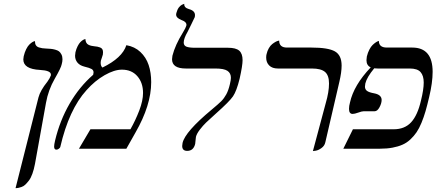

<svg xmlns="http://www.w3.org/2000/svg" viewBox="-20 -766 2279 989"><path d="M60.1 203.1 178.2 -264.2Q187.5 -299.8 224.1 -345.2Q237.3 -363.8 242.2 -377.9V-381.8Q242.2 -402.8 186 -405.8Q100.1 -410.2 100.1 -460Q100.1 -464.4 102.1 -476.1Q106.9 -496.6 114.7 -512.2Q122.6 -527.8 130.1 -535.4Q137.7 -543 144.5 -547.6Q151.4 -552.2 155.8 -553.2L160.2 -554.2V-551.8Q160.2 -540 165.3 -532.5Q170.4 -524.9 180.7 -521.7Q190.9 -518.6 197.8 -517.6Q204.6 -516.6 215.8 -516.1Q231.9 -515.1 241.5 -514.4Q251 -513.7 263.9 -510.3Q276.9 -506.8 283.9 -501.5Q291 -496.1 296.4 -485.6Q301.8 -475.1 301.8 -460.9Q301.8 -448.2 297.9 -435.1Q294.9 -417.5 262.2 -360.8Q228.5 -302.2 216.8 -235.8L160.2 78.1Q154.8 106.9 146.7 129.2Q138.7 151.4 128.7 164.3Q118.7 177.2 109.9 185.5Q101.1 193.8 90.3 197.3Q79.6 200.7 75 201.7Q70.3 202.6 64 203.1Z M630.9 -533.2Q673.8 -525.9 703.1 -498.3Q732.4 -470.7 745.6 -431.4Q758.8 -392.1 758.8 -342.8Q758.8 -224.1 677.7 -83L630.9 0H386.7L445.8 -100.1H651.9Q677.7 -145.5 697.3 -196.5Q716.8 -247.6 716.8 -287.1Q716.8 -339.8 687.5 -373.5Q658.2 -407.2 607.9 -407.2Q568.8 -407.2 518.8 -378.7Q468.8 -350.1 425.8 -301.8Q335 -201.7 290.5 -8.8Q289.6 -4.9 283.2 0Q276.9 4.9 270.5 4.9Q258.8 4.9 258.8 -11.2Q258.8 -21.5 263.7 -42Q288.1 -144.5 338.4 -231.7Q388.7 -318.8 460 -380.9Q461.9 -388.7 461.9 -393.1Q461.9 -404.8 451.7 -410.6Q441.4 -416.5 414.6 -422.9Q391.1 -428.7 378.9 -443.6Q366.7 -458.5 366.7 -479Q366.7 -485.4 368.7 -497.1Q373 -514.6 379.9 -528.1Q386.7 -541.5 393.3 -548.3Q399.9 -555.2 406 -559.1Q412.1 -563 416 -564L419.9 -564.9Q420.4 -554.2 424.3 -546.6Q428.2 -539.1 435.8 -535.4Q443.4 -531.7 449.7 -530.3Q456.1 -528.8 464.8 -527.8Q475.6 -526.9 481.7 -525.6Q487.8 -524.4 495.6 -521.5Q503.4 -518.6 507.1 -512.5Q510.7 -506.3 510.7 -497.1Q510.7 -488.8 509.8 -484.9Q507.8 -476.1 504.4 -467.8Q501 -459.5 499.5 -453.1Q498.5 -450.2 498.5 -442.9Q498.5 -425.8 507.8 -418Q609.9 -467.8 630.9 -533.2Z M946.3 -602.1Q926.3 -567.4 926.3 -546.9Q926.3 -530.8 940.9 -525.4Q955.6 -520 984.4 -520H1154.3Q1195.3 -520 1212.4 -504.9Q1229.5 -489.7 1229.5 -456.1Q1229.5 -428.2 1214.4 -360.8Q1198.7 -296.9 1180.2 -269.8Q1161.6 -242.7 1093.3 -182.1Q1058.1 -150.4 1041.7 -134.8Q1025.4 -119.1 1009.3 -98.1Q993.2 -77.1 989.3 -61Q987.8 -52.7 987.1 -41.3Q986.3 -29.8 985.4 -24.9Q976.6 11.2 944.3 11.2Q918.5 11.2 918.5 -14.2Q918.5 -18.1 920.4 -29.8Q933.6 -87.4 1070.3 -201.2Q1105 -230 1119.6 -244.6Q1134.3 -259.3 1145.5 -279.8Q1156.7 -300.3 1164.1 -332Q1169.4 -354.5 1169.4 -365.2Q1169.4 -389.2 1151.6 -401.1Q1133.8 -413.1 1089.4 -413.1H937.5Q866.2 -413.1 866.2 -460.9Q866.2 -467.3 868.2 -479Q882.3 -534.2 921.4 -597.2Q937.5 -624 939.5 -632.8Q940.4 -634.8 940.4 -638.2Q940.4 -653.8 914.1 -663.1Q887.2 -673.8 887.2 -690.9Q887.2 -691.9 887.7 -694.3Q888.2 -696.8 888.2 -698.2Q890.6 -707.5 894 -715.1Q897.5 -722.7 901.1 -727.3Q904.8 -731.9 908.7 -735.6Q912.6 -739.3 916.3 -741Q919.9 -742.7 922.6 -743.9Q925.3 -745.1 927.2 -745.6L929.2 -746.1Q927.2 -726.6 953.1 -719.2Q984.4 -710.9 984.4 -688Q984.4 -682.1 983.4 -678.2Q982.4 -675.8 966.1 -642.1Q949.7 -608.4 946.3 -602.1Z M1591.8 12.2 1657.7 -233.9Q1674.8 -292.5 1674.8 -335.9Q1674.8 -377.9 1654.1 -395.5Q1633.3 -413.1 1586.9 -413.1H1411.6Q1382.3 -413.1 1366.7 -428.7Q1351.1 -444.3 1351.1 -469.2Q1351.1 -480 1353 -486.8Q1356.9 -504.4 1365 -518.1Q1373 -531.7 1382.1 -538.8Q1391.1 -545.9 1399.2 -550.3Q1407.2 -554.7 1412.6 -555.7L1418 -557.1Q1418 -521 1458 -521H1584Q1669.9 -521 1704.8 -501.5Q1739.7 -481.9 1739.7 -428.2Q1739.7 -394 1728 -344.2L1655.8 -33.2Q1651.9 -14.6 1635.7 -3.2Q1619.6 8.3 1606 10.3Z M2148.4 -248Q2162.6 -304.7 2162.6 -340.8Q2162.6 -376 2146.5 -394.5Q2130.4 -413.1 2090.8 -413.1H1925.8Q1913.6 -413.1 1907.7 -414.1Q1869.6 -368.2 1861.8 -335.9Q1859.9 -324.2 1859.9 -319.8Q1859.9 -305.7 1870.4 -297.9Q1880.9 -290 1907.7 -285.2Q1945.8 -277.8 1945.8 -251Q1945.8 -233.9 1934.8 -213.4Q1923.8 -192.9 1909.7 -192.9H1853.5Q1843.8 -192.9 1825.2 -186Q1806.6 -179.2 1796.4 -179.2Q1777.8 -179.2 1777.8 -205.1Q1777.8 -220.2 1782.7 -237.8Q1802.2 -327.1 1889.6 -418.9Q1867.7 -428.7 1867.7 -456.1Q1867.7 -461.4 1869.6 -475.1Q1874.5 -495.1 1882.6 -510.5Q1890.6 -525.9 1898.9 -533.9Q1907.2 -542 1914.8 -547.1Q1922.4 -552.2 1926.8 -553.7L1931.6 -555.2Q1931.6 -521 1972.7 -521H2103.5Q2208.5 -521 2208.5 -396Q2208.5 -340.3 2190.4 -265.1Q2180.7 -223.6 2171.9 -193.1Q2163.1 -162.6 2151.1 -133.5Q2139.2 -104.5 2125.5 -84.5Q2111.8 -64.5 2093.5 -47.4Q2075.2 -30.3 2052.7 -20.5Q2030.3 -10.7 2001.7 -5.4Q1973.1 0 1937.5 0H1748.5L1797.9 -100.1H2007.8Q2064.9 -100.1 2098.1 -136.5Q2131.3 -172.9 2148.4 -248Z"/></svg>

Font: Common Serif SemiBold
Style: Italic
Weight: 600
Italic angle: -12°
Designer: Philipp H. Poll, Khaled Hosny
Foundry: Stefan Peev, Context Ltd.
Version: Version 1.026